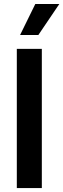

<svg xmlns="http://www.w3.org/2000/svg" viewBox="-20 -955 321 975"><path d="M192.4 0H65.4V-707H192.4ZM159.2 -934.6H281.2L174.8 -777.3H82Z"/></svg>

Font: Pretendard Std SemiBold
Style: Regular
Weight: 600
Designer: Base glyphs from Inter by Rasmus Andersson; Hangeul glyphs from Noto Sans CJK(Source Han Sans) by Jang Soo-young and Kan
Foundry: Kil Hyung-jin
Version: Version 1.309